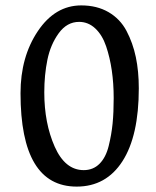

<svg xmlns="http://www.w3.org/2000/svg" viewBox="-20 -680 579 711"><path d="M56 -335Q56 -469 120 -564.5Q184 -660 281 -660Q339 -660 382 -635Q425 -610 448.5 -565.5Q472 -521 483 -468.5Q494 -416 494 -353Q494 -177 433.5 -83Q373 11 264 11Q56 11 56 -335ZM273 -599Q228 -599 197.5 -557Q167 -515 155.5 -458.5Q144 -402 144 -338Q144 -224 182.5 -137Q221 -50 290 -50Q325 -50 348.5 -73.5Q372 -97 382.5 -139.5Q393 -182 397 -223Q401 -264 401 -317Q401 -371 394 -419Q387 -467 373 -508.5Q359 -550 333 -574.5Q307 -599 273 -599Z"/></svg>

Font: Darwin Serif Regular ALPHA
Style: Regular
Weight: 400
Designer: Emily de Oliveira Santos
Version: Version 0.1